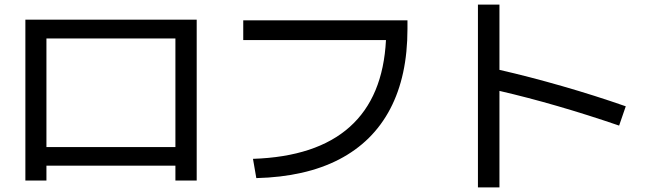

<svg xmlns="http://www.w3.org/2000/svg" viewBox="-20 -777 2852 846"><path d="M91.8 -690.4H846.7V18.6H752.9V-46.9H184.6V18.6H91.8ZM752.9 -128.9V-607.4H184.6V-128.9Z M1680.7 -600.6H1051.8V-687.5H1775.4V-649.4Q1775.4 -441.9 1699.2 -296.9Q1623 -151.9 1474.4 -74.7Q1325.7 2.4 1109.4 7.8L1094.7 -77.1Q1374 -86.4 1521 -217.8Q1668 -349.1 1680.7 -600.6Z M2180.7 -376.5V48.8H2085.9V-756.8H2180.7V-469.2Q2313 -439 2457.3 -397.5Q2601.6 -356 2737.3 -308.6L2708 -223.6Q2428.2 -319.3 2180.7 -376.5Z"/></svg>

Font: Pretendard Medium
Style: Regular
Weight: 500
Designer: Base glyphs from Inter by Rasmus Andersson; Hangeul glyphs from Noto Sans CJK(Source Han Sans) by Jang Soo-young and Kan
Foundry: Kil Hyung-jin
Version: Version 1.309